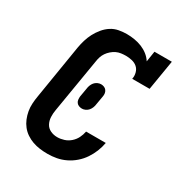

<svg xmlns="http://www.w3.org/2000/svg" viewBox="-175 -870 950 1005"><g transform="rotate(30 300.0 -367.5)"><path d="M255 8Q231 8 208 5Q185 2 164 -5.5Q143 -13 124.5 -25.5Q106 -38 92.5 -55Q79 -72 70.5 -92.5Q62 -113 58 -135.5Q54 -158 55.5 -181.5Q57 -205 61 -228L114 -553Q118 -576 125 -599.5Q132 -623 143.5 -645Q155 -667 171.5 -687Q188 -707 209 -720.5Q230 -734 254.5 -738.5Q279 -743 302 -743Q326 -743 349.5 -739Q373 -735 394 -726.5Q415 -718 433 -704Q451 -690 463 -671L473 -735H578L548 -554H443Q447 -573 442 -591.5Q437 -610 424 -621.5Q411 -633 392.5 -637.5Q374 -642 355 -642Q341 -642 326 -640Q311 -638 297.5 -631.5Q284 -625 272 -614.5Q260 -604 251.5 -591.5Q243 -579 238.5 -565Q234 -551 232 -536L178 -212Q174 -190 175 -168.5Q176 -147 185.5 -129Q195 -111 214 -102Q233 -93 255 -93Q275 -93 295.5 -99.5Q316 -106 332.5 -120.5Q349 -135 358.5 -154Q368 -173 372 -194H491Q486 -166 475.5 -140Q465 -114 449 -90Q433 -66 410.5 -46.5Q388 -27 362 -14.5Q336 -2 309 3Q282 8 255 8ZM293 -287Q283 -287 274 -290.5Q265 -294 259.5 -301.5Q254 -309 253 -318.5Q252 -328 253 -338L262 -390Q263 -400 267 -410.5Q271 -421 278 -429.5Q285 -438 295.5 -443Q306 -448 317 -448Q326 -448 335 -444.5Q344 -441 349.5 -433.5Q355 -426 356.5 -416.5Q358 -407 356 -397L347 -345Q346 -335 342 -324.5Q338 -314 331 -305.5Q324 -297 313.5 -292Q303 -287 293 -287Z"/></g></svg>

Font: Iosevka Curly Slab ExObl
Style: Bold
Weight: 700
Width: 7
Italic angle: -9°
Monospace: yes
Designer: Belleve Invis
Foundry: Belleve Invis
Version: Version 11.0.0; ttfautohint (v1.8.3)